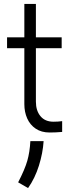

<svg xmlns="http://www.w3.org/2000/svg" viewBox="-20 -666 358 982"><path d="M297.9 -46.4V8.8Q265.6 11.7 233.4 11.7Q191.9 11.7 162.8 -7.8Q133.8 -27.3 119.1 -60.3Q104.5 -93.3 104.5 -133.3V-419.4H16.1V-475.1H104.5V-646H163.6V-475.1H295.4V-419.4H163.6V-146Q163.6 -100.1 187 -71.8Q210.4 -43.5 253.4 -43.5Q277.3 -43.5 297.9 -46.4ZM72.8 266.6Q106.9 200.7 119.6 156.5Q132.3 112.3 135.3 55.7H203.1Q199.2 116.7 179 181.4Q158.7 246.1 123.5 295.9Z"/></svg>

Font: Selawik Semilight
Style: Regular
Weight: 300
Designer: Aaron Bell
Foundry: Microsoft Corporation
Version: Version 1.01